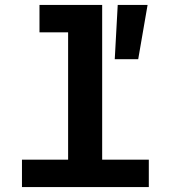

<svg xmlns="http://www.w3.org/2000/svg" viewBox="-20 -758 690 778"><path d="M256 0V-738H394V0ZM69 0V-111H583V0ZM140 -627V-738H325V-627ZM445 -518 457 -738H578L540 -518Z"/></svg>

Font: Azeret Mono Thin SemiBold
Style: Regular
Weight: 600
Version: Version 1.002